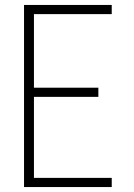

<svg xmlns="http://www.w3.org/2000/svg" viewBox="-20 -755 540 775"><path d="M77 0V-735H431V-698H117V-401H377V-364H117V-37H431V0Z"/></svg>

Font: Iosevka SS04 Extralight
Style: Regular
Weight: 200
Monospace: yes
Designer: Belleve Invis
Foundry: Belleve Invis
Version: Version 19.0.0; ttfautohint (v1.8.4)